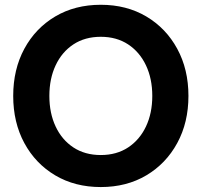

<svg xmlns="http://www.w3.org/2000/svg" viewBox="-20 -755 828 788"><path d="M34.2 -361.3Q34.2 -470.2 79.8 -554.7Q125.5 -639.2 206.5 -687.3Q287.6 -735.4 393.6 -735.4Q499.5 -735.4 580.6 -687.3Q661.6 -639.2 707.5 -554.7Q753.4 -470.2 753.4 -361.3Q753.4 -252.4 707.5 -168Q661.6 -83.5 580.6 -35.4Q499.5 12.7 393.6 12.7Q287.6 12.7 206.5 -35.4Q125.5 -83.5 79.8 -168Q34.2 -252.4 34.2 -361.3ZM182.6 -361.3Q182.6 -290.5 208.3 -235.8Q233.9 -181.2 281.2 -149.9Q328.6 -118.7 393.6 -118.7Q458.5 -118.7 505.9 -149.9Q553.2 -181.2 579.1 -235.8Q605 -290.5 605 -361.3Q605 -432.1 579.1 -486.8Q553.2 -541.5 505.9 -572.8Q458.5 -604 393.6 -604Q328.6 -604 281.2 -572.8Q233.9 -541.5 208.3 -486.8Q182.6 -432.1 182.6 -361.3Z"/></svg>

Font: Giphurs
Style: Bold
Weight: 700
Version: Version 0.920; ttfautohint (v1.8.4.7-5d5b)